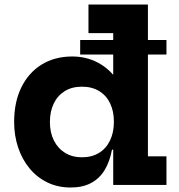

<svg xmlns="http://www.w3.org/2000/svg" viewBox="-20 -810 786 841"><path d="M331.2 -571.2V-634.7H709.1V-571.2ZM475.9 0V-205.5L478.9 -244.5V-317.3L475.9 -406.7V-664.8H367.5V-790H627.9V-125.2H709.1V0ZM296.6 -562.6Q356.9 -562.6 407.6 -536.3Q458.3 -510.1 495.7 -457.2Q533.2 -404.3 553.3 -324.9L478.9 -276.9Q478.9 -322.4 462.5 -357Q446 -391.6 414.6 -410.9Q383.2 -430.3 338.8 -430.3Q295 -430.3 263.6 -410.8Q232.2 -391.3 215.4 -356.5Q198.6 -321.7 198.6 -275.6Q198.6 -229.5 216 -194.7Q233.5 -159.9 265 -140.5Q296.6 -121 338.8 -121Q382.6 -121 414 -140.5Q445.4 -159.9 462.1 -195Q478.9 -230.2 478.9 -276.9L493.9 -154.4H470.5Q460.7 -101.7 438.1 -64.7Q415.5 -27.8 378.6 -8.2Q341.7 11.3 289.8 11.3Q233 11.3 187.3 -11Q141.6 -33.3 109.1 -72.8Q76.6 -112.3 59.3 -164.3Q41.9 -216.3 41.9 -275.6Q41.9 -363 73.6 -427.5Q105.4 -492.1 162.6 -527.3Q219.9 -562.6 296.6 -562.6Z"/></svg>

Font: Hepta Slab ExtraLight
Style: Regular
Weight: 200
Designer: Michael LaGattuta
Foundry: Michael LaGattuta
Version: Version 1.100